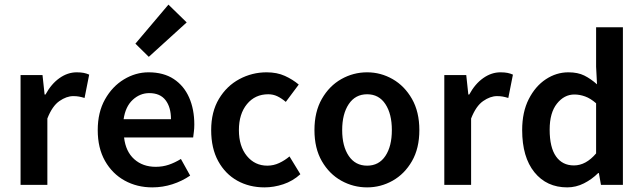

<svg xmlns="http://www.w3.org/2000/svg" viewBox="-20 -800 2785 831"><path d="M69 0V-475H164L173 -391H177Q202 -437 237.5 -462Q273 -487 312 -487Q330 -487 342.5 -484.5Q355 -482 366 -477L346 -376Q333 -380 322 -382Q311 -384 297 -384Q268 -384 237 -362.5Q206 -341 185 -287V0Z M639 11Q573 11 519.5 -18.5Q466 -48 434.5 -103.5Q403 -159 403 -237Q403 -314 434.5 -370Q466 -426 516.5 -456.5Q567 -487 623 -487Q688 -487 732 -458Q776 -429 798.5 -378Q821 -327 821 -261Q821 -244 819 -229Q817 -214 816 -205H517Q524 -144 561 -111Q598 -78 654 -78Q684 -78 710.5 -87Q737 -96 763 -112L803 -40Q768 -16 726 -2.5Q684 11 639 11ZM515 -284H720Q720 -336 696.5 -366.5Q673 -397 626 -397Q586 -397 554.5 -368Q523 -339 515 -284ZM624 -554 566 -611 709 -780 788 -703Z M1125 11Q1059 11 1007 -18Q955 -47 924.5 -102.5Q894 -158 894 -237Q894 -316 927.5 -372Q961 -428 1016 -457.5Q1071 -487 1134 -487Q1179 -487 1213 -471.5Q1247 -456 1273 -434L1217 -359Q1198 -375 1180 -383.5Q1162 -392 1141 -392Q1084 -392 1049 -349.5Q1014 -307 1014 -237Q1014 -167 1048.5 -125Q1083 -83 1137 -83Q1164 -83 1188.5 -94.5Q1213 -106 1233 -123L1280 -46Q1247 -16 1206 -2.5Q1165 11 1125 11Z M1569 11Q1509 11 1457 -18Q1405 -47 1373 -102.5Q1341 -158 1341 -237Q1341 -316 1373 -372Q1405 -428 1457 -457.5Q1509 -487 1569 -487Q1628 -487 1679.5 -457.5Q1731 -428 1763 -372Q1795 -316 1795 -237Q1795 -158 1763 -102.5Q1731 -47 1679.5 -18Q1628 11 1569 11ZM1569 -83Q1620 -83 1648 -125Q1676 -167 1676 -237Q1676 -307 1648 -349.5Q1620 -392 1569 -392Q1518 -392 1489.5 -349.5Q1461 -307 1461 -237Q1461 -167 1489.5 -125Q1518 -83 1569 -83Z M1903 0V-475H1998L2007 -391H2011Q2036 -437 2071.5 -462Q2107 -487 2146 -487Q2164 -487 2176.5 -484.5Q2189 -482 2200 -477L2180 -376Q2167 -380 2156 -382Q2145 -384 2131 -384Q2102 -384 2071 -362.5Q2040 -341 2019 -287V0Z M2435 11Q2346 11 2293 -54.5Q2240 -120 2240 -237Q2240 -315 2268.5 -371Q2297 -427 2342.5 -457Q2388 -487 2440 -487Q2481 -487 2509 -473Q2537 -459 2564 -435L2560 -511V-682H2676V0H2581L2572 -51H2569Q2542 -24 2507.5 -6.5Q2473 11 2435 11ZM2464 -84Q2516 -84 2560 -136V-353Q2536 -374 2512.5 -382.5Q2489 -391 2466 -391Q2422 -391 2390.5 -351.5Q2359 -312 2359 -239Q2359 -162 2386.5 -123Q2414 -84 2464 -84Z"/></svg>

Font: Narnoor SemiBold
Style: Regular
Weight: 600
Designer: S. Sridhar Murthy
Foundry: SIL International
Version: Version 3.000